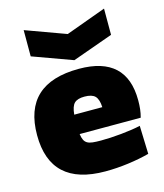

<svg xmlns="http://www.w3.org/2000/svg" viewBox="-121 -912 864 1011"><g transform="rotate(-15 310.5 -406.0)"><path d="M104 -821 323 -741 542 -821V-678L321 -599L104 -678ZM328 9Q29 9 29 -268Q29 -549 332 -549Q591 -549 591 -308Q591 -282 588.5 -260Q586 -238 580 -216H247Q250 -195 256 -183Q262 -171 273 -164.5Q284 -158 302 -156Q320 -154 347 -154Q371 -154 400 -155.5Q429 -157 458.5 -160Q488 -163 515.5 -167Q543 -171 564 -176L569 -22Q517 -8 453.5 0.5Q390 9 328 9ZM322 -400Q284 -400 267 -383.5Q250 -367 246 -322H399Q397 -365 380 -382.5Q363 -400 322 -400Z"/></g></svg>

Font: Plata Sans Black
Style: Regular
Weight: 900
Designer: Pablo Impallari, Andres Torresi, & Cristiano Sobral
Foundry: Pablo Impallari, Andres Torresi, & Cristiano Sobral
Version: Version 1.00;December 28, 2019;FontCreator 12.0.0.2547 64-bi